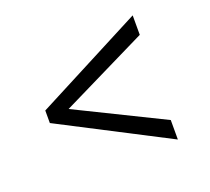

<svg xmlns="http://www.w3.org/2000/svg" viewBox="-99 -677 865 792"><g transform="rotate(-20 334.0 -281.5)"><path d="M555 -9.5 82 -254V-309L555 -554.5V-469L174.5 -282L555 -95Z"/></g></svg>

Font: Merriweather 24pt
Style: Regular
Weight: 400
Designer: Eben Sorkin
Foundry: Eben Sorkin
Version: Version 2.100